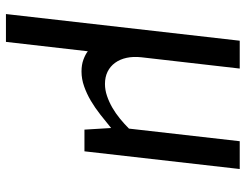

<svg xmlns="http://www.w3.org/2000/svg" viewBox="-110 -448 819 640"><g transform="rotate(90 300.0 -128.5)"><path d="M116.2 -517.6H209L171.4 -189.5Q168.5 -162.6 173.3 -140.4Q178.2 -118.2 189.9 -102.1Q201.7 -85.9 219.5 -77.1Q237.3 -68.4 260.3 -68.4Q280.3 -68.4 300.3 -75.2Q320.3 -82 339.4 -93Q358.4 -104 376 -118.4Q393.6 -132.8 409.2 -148.4L451.2 -517.6H543.9L484.9 0H412.6L407.2 -88.9Q385.3 -70.8 362.5 -53Q339.8 -35.2 316.2 -21.2Q292.5 -7.3 268.1 1.2Q243.7 9.8 218.8 9.8Q196.3 9.8 179.2 3.4Q162.1 -2.9 151.4 -11.2L120.1 261.7H27.3Z"/></g></svg>

Font: Proza Libre
Style: Italic
Weight: 400
Designer: Jasper de Waard
Foundry: Jasper de Waard
Version: Version 1.000; ttfautohint (v1.4.1.8-43bc)